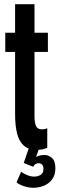

<svg xmlns="http://www.w3.org/2000/svg" viewBox="-20 -702 282 910"><path d="M155 8Q115.5 8 93 -11.8Q70.5 -31.5 61 -69.2Q51.5 -107 51.5 -161V-456H5V-547H51.5V-682H143.5V-547H207V-456H143.5V-151.5Q143.5 -119.5 151 -104.2Q158.5 -89 178 -89Q186.5 -89 193 -90.5Q199.5 -92 204 -94V-1.5Q194.5 2.5 184 5.2Q173.5 8 155 8ZM191 32.5Q209 32.5 225.8 46.2Q242.5 60 242.5 95Q242.5 127.5 227 148.2Q211.5 169 187.5 178.5Q163.5 188 137.5 188Q115.5 188 92.2 180Q69 172 58.5 162.5L80 112Q87.5 118.5 106 126.8Q124.5 135 142 135Q160.5 135 173.2 126.2Q186 117.5 186 99Q186 83.5 179 77.5Q172 71.5 164 71.5Q145.5 71.5 137.5 88.5L92.5 70.5L116.5 0H166L146.5 54H143Q146 43 160 37.8Q174 32.5 191 32.5Z"/></svg>

Font: League Gothic SemiCondensed
Style: Regular
Weight: 400
Width: 4
Designer: The League of Moveable Type
Version: Version 2.001